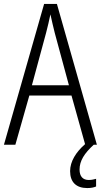

<svg xmlns="http://www.w3.org/2000/svg" viewBox="-20 -735 512 975"><path d="M384 126C384 82 408 44 456 0H472L269 -715H204L0 0H58L129 -250H343L412 -3C366 37 336 85 336 134C336 190 367 220 423 220C442 220 457 217 468 212V173C460 175 447 179 431 179C400 179 384 160 384 126ZM258 -568 330 -302H142L214 -568C222 -600 230 -631 236 -662C242 -632 251 -598 258 -568Z"/></svg>

Font: Noto Sans Devanagari Condensed Light
Style: Regular
Weight: 300
Width: 3
Designer: Jelle Bosma - Monotype Design Team
Foundry: Monotype Imaging Inc.
Version: Version 2.004